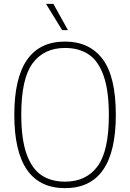

<svg xmlns="http://www.w3.org/2000/svg" viewBox="-20 -964 673 993"><path d="M54 -370Q54 -749 316.5 -749Q442 -749 510.5 -658.8Q579 -568.5 579 -370Q579 9 316.5 9Q54 9 54 -370ZM543 -368Q543 -496 515.5 -573Q488 -650 438 -683Q388 -716 316.5 -716Q207.5 -716 148.8 -636.8Q90 -557.5 90 -372Q90 -244 117.5 -167.2Q145 -90.5 195 -57.5Q245 -24.5 316.5 -24.5Q425.5 -24.5 484.2 -103.5Q543 -182.5 543 -368ZM301.5 -808 218 -944H256L331.5 -808Z"/></svg>

Font: Encode Sans Semi Condensed Thin
Style: Regular
Weight: 250
Width: 4
Designer: Multiple Designers
Foundry: Impallari Type
Version: Version 2.000